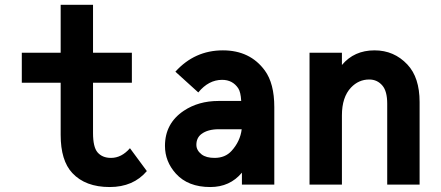

<svg xmlns="http://www.w3.org/2000/svg" viewBox="-20 -752 1798 782"><path d="M578.1 -55.2Q522.9 9.8 426.8 9.8Q327.6 9.8 274.4 -47.4Q227.1 -98.1 227.1 -202.6V-415H68.8V-537.1H227.1V-732.4H358.9V-537.1H517.1V-415H358.9V-210.4Q358.9 -153.3 377 -131.8Q396.5 -108.9 432.1 -108.9Q475.1 -108.9 509.3 -148.4Z M1097.2 0H965.3V-48.8Q916.5 9.8 836.4 9.8Q745.6 9.8 696.3 -44.9Q651.9 -94.2 651.9 -157.7Q651.9 -249.5 728.5 -300.8Q788.6 -340.8 869.6 -340.8H962.4Q960.4 -377.4 950.2 -392.6Q927.2 -426.8 884.8 -426.8Q829.6 -426.8 787.6 -375.5L694.3 -460Q772.9 -546.9 887.7 -546.9Q998.5 -546.9 1058.6 -464.8Q1097.2 -412.1 1097.2 -315.9ZM964.4 -225.6H871.1Q826.2 -225.6 800.3 -206.1Q779.8 -190.4 779.8 -162.1Q779.8 -139.6 801.3 -123Q819.8 -108.9 854 -108.9Q897 -108.9 922.9 -137.2Q958.5 -176.3 964.4 -225.6Z M1240.7 0V-537.1H1372.6V-487.3Q1422.4 -546.9 1505.4 -546.9Q1585 -546.9 1639.2 -489.3Q1689 -436.5 1689 -336.4V0H1557.1V-329.6Q1557.1 -380.4 1537.6 -403.3Q1516.6 -428.2 1483.9 -428.2Q1440.9 -428.2 1409.7 -395.5Q1372.6 -356.4 1372.6 -282.2V0Z"/></svg>

Font: Consola Mono
Style: Bold
Weight: 700
Monospace: yes
Designer: Wojciech Kalinowski "wmk69" (wmk69@o2.pl)
Foundry: Wojciech Kalinowski "wmk69" (wmk69@o2.pl)
Version: Version 2.1.0